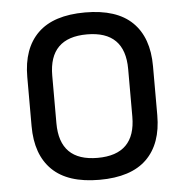

<svg xmlns="http://www.w3.org/2000/svg" viewBox="-50 -716 746 776"><g transform="rotate(-5 323.0 -327.5)"><path d="M323 12Q195 12 131.5 -50Q68 -112 68 -228V-427Q68 -543 131.5 -605Q195 -667 323 -667Q451 -667 514.5 -605Q578 -543 578 -427V-228Q578 -112 514.5 -50Q451 12 323 12ZM323 -77Q477 -77 477 -231V-424Q477 -578 323 -578Q169 -578 169 -424V-231Q169 -77 323 -77Z"/></g></svg>

Font: Sofia Sans SemiBold
Style: Regular
Weight: 600
Designer: Botio Nikoltchev, Ani Petrova
Foundry: lettersoup
Version: Version 4.101; ttfautohint (v1.8.4.7-5d5b)